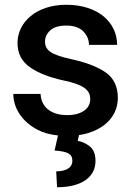

<svg xmlns="http://www.w3.org/2000/svg" viewBox="-20 -558 555 802"><path d="M208 70.8C260.3 74.7 282.2 83.5 282.2 113.3C282.2 145 252.4 157.7 214.8 157.7L218.3 224.1C323.7 224.1 378.9 179.7 378.9 114.7C378.9 86.9 371.1 66.4 356 54.2C340.3 41.5 323.2 33.7 304.7 30.3L310.1 6.3C332 2.9 352.5 -2.4 371.6 -10.7C435.5 -37.6 472.2 -87.4 472.2 -149.4C472.2 -196.8 455.1 -232.4 420.4 -256.3C385.7 -279.8 337.9 -297.9 277.3 -311C234.4 -320.3 205.6 -330.6 190.4 -341.3C175.3 -352.1 168 -366.2 168 -383.8C168 -401.9 175.3 -417.5 189.9 -431.2C204.6 -444.3 227.1 -451.2 256.8 -451.2C288.6 -451.2 312 -442.9 328.1 -426.8C343.8 -410.6 351.6 -391.6 351.6 -370.6H469.2C469.2 -464.8 389.2 -538.1 256.8 -538.1C130.9 -538.1 53.2 -464.4 53.2 -378.9C53.2 -334.5 70.8 -300.8 105.5 -276.9C140.1 -252.9 186 -234.9 242.2 -222.7C337.9 -203.1 356.9 -177.7 356.9 -143.1C356.9 -105.5 322.8 -77.1 259.8 -77.1C207 -77.1 153.3 -100.1 149.4 -165.5H35.6C35.6 -108.4 70.3 -50.8 136.7 -16.1C160.6 -3.4 189.5 4.4 222.2 7.8Z"/></svg>

Font: Vazirmatn Medium
Style: Regular
Weight: 500
Designer: Saber Rastikerdar
Foundry: Saber Rastikerdar
Version: Version 33.003